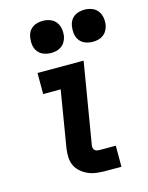

<svg xmlns="http://www.w3.org/2000/svg" viewBox="-113 -818 685 889"><g transform="rotate(-15 229.0 -373.5)"><path d="M282 0Q261 0 239.5 -2.5Q218 -5 199.5 -13Q181 -21 165.5 -34Q150 -47 141 -65Q132 -83 131 -104.5Q130 -126 133 -147L178 -419H94V-520H315L250 -130Q249 -124 251 -117.5Q253 -111 257.5 -107Q262 -103 268.5 -102Q275 -101 282 -101H357V0ZM380 -593Q361 -593 344 -599.5Q327 -606 316.5 -620Q306 -634 303.5 -652Q301 -670 304 -689Q306 -702 312.5 -713.5Q319 -725 330 -733Q341 -741 354 -744Q367 -747 380 -747Q398 -747 415 -740.5Q432 -734 442.5 -720Q453 -706 456 -688Q459 -670 456 -651Q453 -638 446.5 -626.5Q440 -615 429 -607Q418 -599 405 -596Q392 -593 380 -593ZM180 -593Q161 -593 144 -599.5Q127 -606 116.5 -620Q106 -634 103.5 -652Q101 -670 104 -689Q106 -702 112.5 -713.5Q119 -725 130 -733Q141 -741 154 -744Q167 -747 180 -747Q198 -747 215 -740.5Q232 -734 242.5 -720Q253 -706 256 -688Q259 -670 256 -651Q253 -638 246.5 -626.5Q240 -615 229 -607Q218 -599 205 -596Q192 -593 180 -593Z"/></g></svg>

Font: Zed Sans Extended
Style: Bold Italic
Weight: 700
Width: 7
Italic angle: -9°
Designer: Belleve Invis
Foundry: Belleve Invis
Version: Version 1.0.0; ttfautohint (v1.8.4)